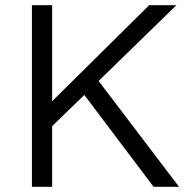

<svg xmlns="http://www.w3.org/2000/svg" viewBox="-20 -720 739 740"><path d="M103 0V-700H181V-330L555 -700H660L360 -408L670 0H572L305 -354L181 -234V0Z"/></svg>

Font: Lexend Deca Light
Style: Regular
Weight: 300
Designer: Bonnie Shaver-Troup, Thomas Jockin
Foundry: Lexend
Version: Version 1.008; ttfautohint (v1.8.4.7-5d5b)